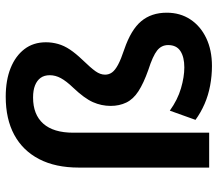

<svg xmlns="http://www.w3.org/2000/svg" viewBox="-66 -704 779 688"><g transform="rotate(-90 324.0 -359.5)"><path d="M432 10Q397 10 362 3.5Q327 -3 296 -16.5Q265 -30 239 -49L272 -141Q311 -113 352 -101Q393 -89 427 -89Q464 -89 485.5 -103Q507 -117 507 -147Q507 -171 487.5 -186.5Q468 -202 418 -218Q370 -235 341.5 -253.5Q313 -272 301 -297Q289 -322 289 -353Q289 -386 302.5 -416.5Q316 -447 354 -487Q378 -512 388.5 -531.5Q399 -551 399 -571Q399 -591 389.5 -604Q380 -617 362.5 -624Q345 -631 319 -631Q258 -631 225.5 -594.5Q193 -558 193 -487V0H68V-467Q68 -551 98.5 -609.5Q129 -668 185.5 -698.5Q242 -729 322 -729Q381 -729 424.5 -711.5Q468 -694 492.5 -662Q517 -630 517 -585Q517 -563 511 -541.5Q505 -520 491 -499Q477 -478 454 -454Q425 -424 413 -407Q401 -390 401 -373Q401 -359 409 -348Q417 -337 436.5 -326.5Q456 -316 492 -304Q562 -280 592.5 -243.5Q623 -207 623 -152Q623 -104 599 -67.5Q575 -31 532 -10.5Q489 10 432 10Z"/></g></svg>

Font: Nunitoga
Style: Bold
Weight: 700
Designer: Vernon Adams
Foundry: Vernon Adams
Version: Version 1.0